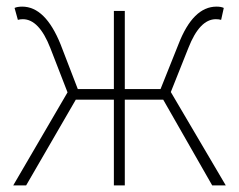

<svg xmlns="http://www.w3.org/2000/svg" viewBox="-20 -560 721 580"><path d="M662 0H621L473 -259H357V0H324V-259H209L59 0H20L184 -281L132 -415Q98 -502 49 -502Q41 -502 34 -500L24 -536Q28 -538 34 -539Q41 -540 47 -540Q117 -540 163 -426L215 -291H324V-527H357V-291H465L519 -426Q563 -540 634 -540Q648 -540 656 -536L648 -500Q641 -502 632 -502Q583 -502 549 -415L496 -282Z"/></svg>

Font: Noto Sans CJK TC Thin
Style: Regular
Weight: 250
Designer: Ryoko NISHIZUKA ???? (kana & ideographs); Paul D. Hunt (Latin, Greek & Cyrillic); Wenlong ZHANG ??? (bopomofo); Sandoll 
Foundry: Adobe Systems Incorporated
Version: Version 1.004 January 19, 2016